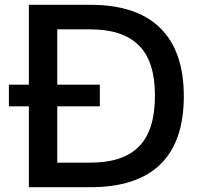

<svg xmlns="http://www.w3.org/2000/svg" viewBox="-20 -778 838 798"><path d="M17 0ZM744 -378Q744 -190 646.5 -95Q549 0 356 0H100V-336H17V-426H100V-758H356Q548 -758 646 -661.5Q744 -565 744 -378ZM356 -656H218V-426H395V-336H218V-102H356Q491 -102 557.5 -169Q624 -236 624 -381Q624 -523 557 -589.5Q490 -656 356 -656Z"/></svg>

Font: Biryani SemiBold
Style: Regular
Weight: 600
Designer: Dan Reynolds and Mathieu Réguer
Foundry: Dan Reynolds and Mathieu Réguer
Version: Version 1.004; ttfautohint (v1.1) -l 5 -r 5 -G 72 -x 0 -D la